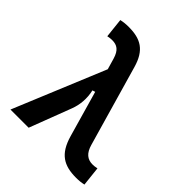

<svg xmlns="http://www.w3.org/2000/svg" viewBox="-208 -867 1003 1003"><g transform="rotate(45 293.0 -366.0)"><path d="M521.5 9.8C543 9.8 558.1 8.3 578.1 3.9L566.4 -104C552.7 -101.1 543.9 -100.1 533.7 -100.1C496.6 -100.1 470.7 -119.6 457 -168.5L328.6 -615.2C300.8 -712.4 248 -742.2 160.2 -742.2C138.2 -742.2 123.5 -740.7 103 -736.3L114.7 -628.4C128.9 -631.3 137.2 -632.3 147.9 -632.3C182.6 -632.3 206.5 -617.7 220.7 -568.8L238.3 -508.3L27.8 0H162.1L250.5 -231.9C266.6 -273.9 271.5 -322.8 259.8 -373.5L275.4 -378.4L348.6 -122.6C377.9 -21.5 431.6 9.8 521.5 9.8Z"/></g></svg>

Font: Cascadia Code NF SemiBold
Style: Regular
Weight: 600
Monospace: yes
Designer: Aaron Bell
Foundry: Saja Typeworks
Version: Version 2404.023